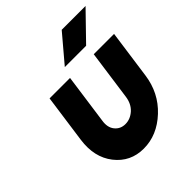

<svg xmlns="http://www.w3.org/2000/svg" viewBox="-197 -825 962 962"><g transform="rotate(-45 284.0 -344.0)"><path d="M276 -557H427L566 -700H397ZM111 -500 75 -242Q60 -133 116 -61Q173 12 267 12Q362 12 440 -61Q517 -133 532 -242L568 -500H424L387 -235Q381 -192 353 -166Q324 -140 289 -140Q254 -140 233 -166Q212 -192 219 -235L256 -500Z"/></g></svg>

Font: Unageo
Style: ExtraBold-Italic
Weight: 800
Designer: Richard Sepsi
Foundry: Richard Sepsi
Version: Version 2.000